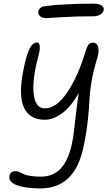

<svg xmlns="http://www.w3.org/2000/svg" viewBox="-20 -756 603 1061"><path d="M236.8 -655.8Q212.4 -655.8 200.7 -667Q189 -678.2 191.9 -692.9Q193.8 -703.1 202.9 -711.7Q211.9 -720.2 229 -722.2Q336.9 -735.8 496.1 -735.8Q527.8 -735.8 542 -725.1Q556.2 -714.4 553.2 -702.1Q550.3 -685.5 534.7 -675.8Q519 -666 495.1 -666Q398.4 -666 318.8 -660.9Q239.3 -655.8 236.8 -655.8ZM202.1 285.2Q121.1 285.2 73.5 267.3Q25.9 249.5 32.2 216.8Q37.1 189.9 66.9 189.9Q76.2 189.9 87.2 194.6Q98.1 199.2 108.6 205.1Q119.1 210.9 144.3 215.6Q169.4 220.2 204.1 220.2Q242.7 220.2 272.2 206.8Q301.8 193.4 322.3 167.5Q342.8 141.6 356.4 108.4Q370.1 75.2 378.9 30.8Q386.7 -4.9 395.5 -88.6Q404.3 -172.4 415 -241.2Q370.6 -164.1 322 -129.2Q273.4 -94.2 227.1 -94.2Q144 -94.2 112.5 -161.1Q81.1 -228 108.9 -367.2Q117.7 -413.6 127.4 -445.3Q137.2 -477.1 146.7 -492.9Q156.2 -508.8 165 -514.9Q173.8 -521 184.1 -521Q191.4 -521 195.8 -514.9Q200.2 -508.8 200 -491Q199.7 -473.1 191.9 -444.8Q157.2 -316.4 166.3 -236.8Q175.3 -157.2 228 -157.2Q292 -157.2 351.3 -244.9Q410.6 -332.5 454.1 -476.1Q462.9 -503.4 470.9 -511.7Q479 -520 495.1 -520Q506.8 -520 514.4 -512Q522 -503.9 524.2 -482.7Q526.4 -461.4 514.2 -423.8Q494.6 -358.9 485.1 -300.5Q475.6 -242.2 474.1 -201.9Q472.7 -161.6 465.8 -95.5Q459 -29.3 444.8 41Q431.6 107.9 408.7 155.8Q385.7 203.6 354 231.7Q322.3 259.8 285.2 272.5Q248 285.2 202.1 285.2Z"/></svg>

Font: Shantell Sans Irregular Bouncy
Style: Italic
Weight: 300
Italic angle: -11.31°
Designer: Stephen Nixon, Anya Danilova, Shantell Martin
Foundry: Arrow Type
Version: Version 1.006;[9816181b4]